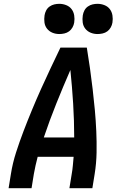

<svg xmlns="http://www.w3.org/2000/svg" viewBox="-20 -984 640 1004"><path d="M25 0 37 -74Q46 -131 64 -187Q82 -243 103 -298Q124 -353 147 -408.5Q170 -464 194.5 -518.5Q219 -573 244.5 -627Q270 -681 296 -735H434Q443 -681 450.5 -627Q458 -573 464.5 -518Q471 -463 476 -408.5Q481 -354 483.5 -298Q486 -242 485 -186Q484 -130 475 -74L463 0H343L355 -74Q359 -96 361 -119Q363 -142 365 -164H177Q171 -142 166 -119Q161 -96 157 -74L145 0ZM209 -265H368Q368 -354 362.5 -442.5Q357 -531 348 -618Q310 -531 274.5 -442.5Q239 -354 209 -265ZM490 -806Q471 -806 454 -813Q437 -820 426 -834Q415 -848 412.5 -866.5Q410 -885 413 -904Q415 -917 421.5 -929.5Q428 -942 439.5 -950Q451 -958 464 -961Q477 -964 490 -964Q509 -964 526.5 -957Q544 -950 554.5 -936Q565 -922 568 -903.5Q571 -885 568 -866Q566 -853 559 -840.5Q552 -828 541 -820Q530 -812 516.5 -809Q503 -806 490 -806ZM290 -806Q271 -806 254 -813Q237 -820 226 -834Q215 -848 212.5 -866.5Q210 -885 213 -904Q215 -917 221.5 -929.5Q228 -942 239.5 -950Q251 -958 264 -961Q277 -964 290 -964Q309 -964 326.5 -957Q344 -950 354.5 -936Q365 -922 368 -903.5Q371 -885 368 -866Q366 -853 359 -840.5Q352 -828 341 -820Q330 -812 316.5 -809Q303 -806 290 -806Z"/></svg>

Font: Iosevka Curly Extended Oblique
Style: Bold
Weight: 700
Width: 7
Italic angle: -9°
Monospace: yes
Designer: Belleve Invis
Foundry: Belleve Invis
Version: Version 11.1.0; ttfautohint (v1.8.3)